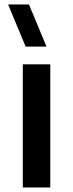

<svg xmlns="http://www.w3.org/2000/svg" viewBox="-20 -822 320 842"><path d="M92.5 -617.5 15.5 -802.5H107L184 -617.5ZM80 0V-540H200.5V0Z"/></svg>

Font: Manrope ExtraLight
Style: Bold
Weight: 700
Version: Version 4.504